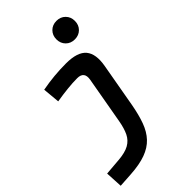

<svg xmlns="http://www.w3.org/2000/svg" viewBox="-291 -842 1168 1168"><g transform="rotate(-45 293.0 -258.0)"><path d="M13.2 234.4 7.3 123.5 114.7 114.7Q174.3 109.9 207.8 91.1Q241.2 72.3 258.1 37.6Q274.9 2.9 284.2 -49.8L337.9 -353Q348.6 -415.5 288.6 -415.5Q249 -415.5 203.9 -410.6Q158.7 -405.8 107.4 -397.5L97.2 -507.8Q148.9 -517.6 200.7 -522.5Q252.4 -527.3 304.2 -527.3Q402.3 -527.3 439 -483.4Q475.6 -439.5 459.5 -349.1L409.2 -65.4Q396 7.8 376.5 61Q356.9 114.3 323.7 149.7Q290.5 185.1 237.8 204.3Q185.1 223.6 106 228.5ZM445.8 -592.3Q411.1 -592.3 388.7 -614.7Q366.2 -637.2 366.2 -671.9Q366.2 -706.5 388.7 -729Q411.1 -751.5 445.8 -751.5Q480.5 -751.5 502.9 -729Q525.4 -706.5 525.4 -671.9Q525.4 -637.2 502.9 -614.7Q480.5 -592.3 445.8 -592.3Z"/></g></svg>

Font: Cascadia Code PL SemiBold
Style: Italic
Weight: 600
Italic angle: -10°
Monospace: yes
Designer: Aaron Bell
Foundry: Saja Typeworks
Version: Version 2404.023; ttfautohint (v1.8.4)